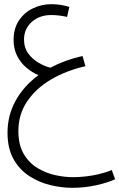

<svg xmlns="http://www.w3.org/2000/svg" viewBox="-20 -509 571 919"><path d="M326 390Q275 390 221 377Q167 364 120.5 334Q74 304 45 253Q16 202 16 126Q16 43 55 -27.5Q94 -98 164 -149Q134 -162 106.5 -185Q79 -208 62 -241.5Q45 -275 45 -317Q45 -373 71 -411.5Q97 -450 138.5 -469.5Q180 -489 226 -489Q249 -489 270.5 -485.5Q292 -482 312 -476L301 -428Q284 -432 265 -434.5Q246 -437 225 -437Q169 -437 132 -404Q95 -371 95 -320Q95 -280 116 -252Q137 -224 166.5 -207.5Q196 -191 221 -185Q291 -222 375 -241L389 -192Q299 -172 226 -129.5Q153 -87 110.5 -24.5Q68 38 68 118Q68 185 94 228.5Q120 272 160.5 296Q201 320 245.5 329.5Q290 339 328 339Q376 339 424 330.5Q472 322 515 305L531 349Q494 366 439 378Q384 390 326 390Z"/></svg>

Font: Noto Sans Arabic SemCond Light
Style: Regular
Weight: 300
Width: 4
Designer: Monotype Design Team, Nadine Chahine, Nizar Qandah and Khaled Hosny
Foundry: Monotype Imaging Inc.
Version: Version 2.012; ttfautohint (v1.8.4.7-5d5b)